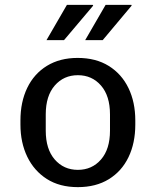

<svg xmlns="http://www.w3.org/2000/svg" viewBox="-20 -759 640 789"><path d="M300 10Q225 10 172.5 -23.5Q120 -57 92 -115Q64 -173 64 -247V-264Q64 -340 92 -398Q120 -456 173 -488.5Q226 -521 299 -521Q374 -521 427 -488Q480 -455 508 -397Q536 -339 536 -264V-247Q536 -171 508 -113Q480 -55 427 -22.5Q374 10 300 10ZM300 -61Q358 -61 395 -103.5Q432 -146 432 -222V-289Q432 -365 395 -407.5Q358 -450 300 -450Q242 -450 205 -407.5Q168 -365 168 -289V-222Q168 -146 205 -103.5Q242 -61 300 -61ZM330 -594 414 -739H520L521 -736L402 -594ZM171 -594 255 -739H361L363 -736L243 -594Z"/></svg>

Font: Chivo Mono
Style: Regular
Weight: 400
Monospace: yes
Designer: Hector Gatti
Foundry: Omnibus-Type
Version: Version 1.008; ttfautohint (v1.8.4.7-5d5b)